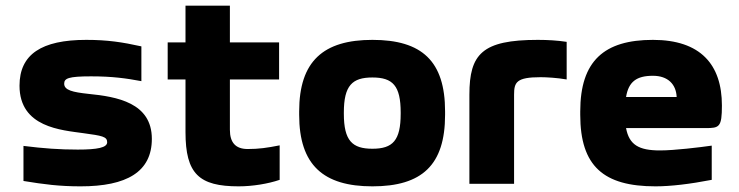

<svg xmlns="http://www.w3.org/2000/svg" viewBox="-20 -650 2613 679"><path d="M275 -179C341 -170 359 -167 359 -147C359 -128 325 -121 255 -121C191 -121 135 -125 63 -134V-10C136 2 190 9 265 9C428 9 517 -42 517 -159C517 -287 393 -308 293 -318C237 -324 207 -331 207 -354C207 -373 222 -380 302 -380C377 -380 427 -373 480 -363V-486C412 -501 360 -509 285 -509C127 -509 49 -458 49 -347C49 -199 198 -190 275 -179Z M856 -123C813 -123 793 -146 793 -191V-369H967V-500H793V-630H636V-500H573V-369H636V-183C636 -35 684 9 824 9C873 9 928 0 969 -14V-136C924 -127 895 -123 856 -123Z M1038 -256V-244C1038 -66 1124 9 1297 9C1472 9 1554 -66 1554 -244V-256C1554 -434 1472 -509 1297 -509C1124 -509 1038 -434 1038 -256ZM1196 -248V-252C1196 -348 1226 -376 1297 -376C1369 -376 1397 -347 1397 -252V-248C1397 -153 1369 -124 1297 -124C1226 -124 1196 -152 1196 -248Z M1892 -377C1911 -377 1950 -375 1984 -369V-502C1951 -507 1917 -509 1882 -509C1685 -509 1640 -459 1640 -315V0H1798V-315C1798 -359 1806 -377 1892 -377Z M2533 -277C2533 -422 2457 -509 2289 -509C2117 -509 2032 -435 2032 -256V-244C2032 -62 2115 9 2298 9C2352 9 2419 1 2497 -14V-135C2455 -129 2365 -118 2314 -118C2239 -118 2205 -138 2194 -197H2475C2524 -197 2533 -200 2533 -277ZM2194 -307C2203 -361 2231 -382 2289 -382C2342 -382 2371 -352 2373 -307Z"/></svg>

Font: LT Wave Text Black
Style: Regular
Weight: 900
Designer: Daniel Lyons
Version: Version 2.5 (Glyphs App)